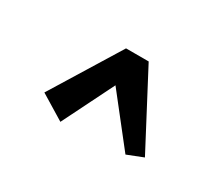

<svg xmlns="http://www.w3.org/2000/svg" viewBox="-67 -828 745 639"><g transform="rotate(30 306.0 -508.5)"><path d="M200 -348 105 -406 267 -669H354L503 -386L442 -362L298 -545Z"/></g></svg>

Font: Joti One
Style: Regular
Weight: 400
Designer: Eduardo Rodriguez Tunni
Foundry: Eduardo Rodriguez Tunni
Version: Version 1.002; ttfautohint (v1.8.4.7-5d5b);gftools[0.9.24]